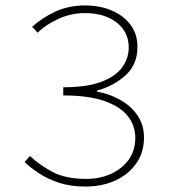

<svg xmlns="http://www.w3.org/2000/svg" viewBox="-20 -672 640 704"><path d="M294 12Q238 12 196 -2Q154 -16 123 -36.5Q92 -57 70 -78L90 -100Q122 -69 171 -42.5Q220 -16 296 -16Q347 -16 388 -35Q429 -54 452.5 -87.5Q476 -121 476 -166Q476 -212 448 -247Q420 -282 362 -302Q304 -322 212 -322V-352Q299 -352 351.5 -372Q404 -392 428 -425Q452 -458 452 -498Q452 -555 407.5 -589.5Q363 -624 292 -624Q241 -624 194.5 -603Q148 -582 118 -552L98 -574Q133 -606 182 -629Q231 -652 292 -652Q345 -652 388.5 -634Q432 -616 458 -582Q484 -548 484 -500Q484 -436 441 -396.5Q398 -357 336 -340V-336Q381 -328 420.5 -306Q460 -284 484 -249Q508 -214 508 -168Q508 -113 479.5 -72.5Q451 -32 402.5 -10Q354 12 294 12Z"/></svg>

Font: Source Code Pro ExtraLight ExtraLight
Style: Regular
Weight: 250
Monospace: yes
Version: Version 1.018;hotconv 1.0.116;makeotfexe 2.5.65601